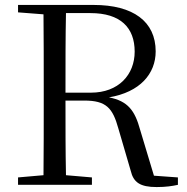

<svg xmlns="http://www.w3.org/2000/svg" viewBox="-20 -748 755 777"><path d="M53 -698 156 -690C157 -591 157 -491 157 -391V-337C157 -236 157 -137 156 -39L53 -30V0H352V-30L247 -39C245 -136 245 -235 245 -341H321C410 -341 436 -311 459 -228L509 -57C520 -10 547 9 614 9C651 9 677 5 700 0V-30L603 -37L547 -223C526 -300 498 -339 421 -354C547 -375 610 -450 610 -540C610 -661 519 -728 359 -728H53ZM247 -695H346C468 -695 525 -636 525 -539C525 -446 460 -373 348 -373H245C245 -496 245 -597 247 -695Z"/></svg>

Font: Noto Serif CJK KR
Style: Regular
Weight: 400
Designer: Ryoko NISHIZUKA 西塚涼子 (kana & ideographs); Frank Grießhammer (Latin, Greek & Cyrillic); Wenlong ZHANG 张文龙 (bopomofo); San
Foundry: Adobe
Version: Version 2.001;hotconv 1.1.0;makeotfexe 2.6.0